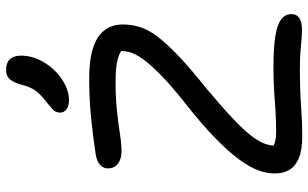

<svg xmlns="http://www.w3.org/2000/svg" viewBox="-216 -814 1038 647"><g transform="rotate(-90 303.5 -491.0)"><path d="M167 8Q121 8 93.5 -3.5Q66 -15 54 -35.5Q42 -56 42 -85Q42 -111 52.5 -140Q63 -169 89 -204.5Q115 -240 161 -285Q207 -330 278 -386Q335 -431 370.5 -465.5Q406 -500 426 -527Q446 -554 451.5 -577Q457 -600 453 -622L470 -592Q459 -601 445 -607.5Q431 -614 409 -617.5Q387 -621 351 -621Q293 -621 249 -616Q205 -611 173 -606Q141 -601 116 -601Q101 -601 88 -606Q75 -611 67 -621Q59 -631 59 -647Q59 -662 70.5 -673Q82 -684 106 -688Q171 -698 234 -704Q297 -710 361 -710Q424 -710 464.5 -697Q505 -684 524.5 -658.5Q544 -633 544 -597Q544 -566 535 -538Q526 -510 503 -479.5Q480 -449 437.5 -408.5Q395 -368 326 -313Q263 -260 224 -223Q185 -186 164.5 -158Q144 -130 138.5 -106Q133 -82 136 -57L109 -109Q122 -95 138 -87.5Q154 -80 181 -80Q233 -80 287 -84.5Q341 -89 401 -89Q464 -89 503 -83Q542 -77 560.5 -63.5Q579 -50 579 -28Q579 -11 566 -2Q553 7 528 7Q506 7 488 5Q470 3 447 1.5Q424 0 384 0Q325 0 270 4Q215 8 167 8ZM288 -778Q269 -778 258 -786.5Q247 -795 247 -808Q247 -823 258 -833Q269 -843 288 -858Q314 -879 324.5 -896Q335 -913 342 -942Q351 -970 362 -980Q373 -990 389 -990Q415 -990 427 -977Q439 -964 439 -940Q439 -899 416 -861.5Q393 -824 358 -801Q323 -778 288 -778Z"/></g></svg>

Font: Shantell Sans
Style: Regular
Weight: 400
Designer: Stephen Nixon, Anya Danilova, Shantell Martin
Foundry: Arrow Type
Version: Version 1.008;[ac192a2d6]